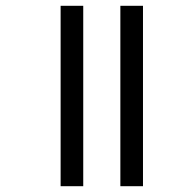

<svg xmlns="http://www.w3.org/2000/svg" viewBox="-20 -642 617 662"><path d="M395 0V-622H473V0ZM189 0V-622H267V0Z"/></svg>

Font: Noto Sans Bengali SemiCondensed
Style: Regular
Weight: 400
Width: 4
Designer: Jelle Bosma - Monotype Design Team
Foundry: Monotype Imaging Inc.
Version: Version 2.003